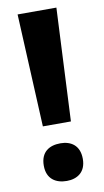

<svg xmlns="http://www.w3.org/2000/svg" viewBox="-84 -755 437 809"><g transform="rotate(-10 134.5 -350.5)"><path d="M195 -231 218 -714H52L75 -231ZM50 -67C50 -10 88 13 135 13C179 13 217 -10 217 -67C217 -126 179 -148 135 -148C88 -148 50 -126 50 -67Z"/></g></svg>

Font: Noto Sans Display
Style: Bold
Weight: 700
Designer: Monotype Design Team
Foundry: Monotype Imaging Inc.
Version: Version 1.900